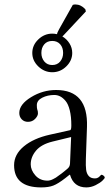

<svg xmlns="http://www.w3.org/2000/svg" viewBox="-20 -815 494 845"><path d="M210 -634.8Q187.5 -634.8 174.8 -619.9Q162.1 -605 162.1 -582Q162.1 -560.1 175 -544.4Q188 -528.8 210 -528.8Q231.9 -528.8 244.9 -544.4Q257.8 -560.1 257.8 -582Q257.8 -605.5 244.9 -620.1Q231.9 -634.8 210 -634.8ZM210 -667Q219.7 -667 231 -664.6Q231.4 -670.9 240.2 -686.5L300.3 -793.5Q305.2 -795.4 311.5 -795.4Q335.9 -795.4 355.5 -774.4L357.9 -764.6L266.1 -666.5Q257.3 -656.7 254.4 -654.8Q273.9 -643.1 285.9 -623.8Q297.9 -604.5 297.9 -582Q297.9 -548.3 271.7 -522.7Q245.6 -497.1 210 -497.1Q175.3 -497.1 148.7 -522.5Q122.1 -547.9 122.1 -582Q122.1 -616.2 148.7 -641.6Q175.3 -667 210 -667ZM293 -211.9 210.9 -191.9Q161.6 -179.7 138.4 -151.9Q115.2 -124 115.2 -91.8Q115.2 -66.4 135.5 -43.2Q155.8 -20 189 -20Q194.3 -20 200.4 -21.5Q206.5 -22.9 213.6 -26.6Q220.7 -30.3 226.1 -33.4Q231.4 -36.6 239.3 -43L251.5 -51.8Q255.4 -54.7 263.7 -61.5L274.9 -70.8Q287.6 -80.1 288.1 -95.2ZM288.1 -45.9H286.1L267.1 -30.8Q235.4 -6.3 214.6 1.7Q193.8 9.8 161.1 9.8Q42 9.8 42 -87.9Q42 -135.3 85 -170.9Q127.4 -206.1 199.2 -222.2L289.1 -242.2Q293.9 -243.7 293.9 -263.2Q293.9 -301.8 287.1 -329.3Q280.3 -356.9 268.6 -370.8Q256.8 -384.8 244.6 -390.9Q232.4 -397 219.2 -397Q189.5 -397 165.8 -385Q142.1 -373 142.1 -352.1Q142.1 -338.9 144 -333Q147 -327.1 147 -315.9Q147 -304.7 134.5 -291.7Q122.1 -278.8 103 -278.8Q86.4 -278.8 75.7 -289.8Q64.9 -300.8 64.9 -317.9Q64.9 -355.5 116.5 -387.2Q168 -418.9 227.1 -418.9Q368.2 -418.9 362.8 -256.8L357.9 -115.2Q356.9 -85 359.1 -67.9Q361.3 -50.8 370.6 -40.3Q379.9 -29.8 397.9 -29.8Q406.7 -29.8 412.6 -33.9Q418.5 -38.1 421.6 -42Q424.8 -45.9 426.8 -45.9Q430.2 -45.9 435.5 -42Q440.9 -38.1 440.9 -33.2Q440.9 -29.8 430.9 -20Q420.9 -10.3 400.9 -0.2Q380.9 9.8 359.9 9.8Q304.2 9.8 288.1 -45.9Z"/></svg>

Font: Linux Libertine Display G
Style: Regular
Weight: 400
Designer: Philipp H. Poll
Foundry: Philipp H. Poll
Version: Version 5.0.9